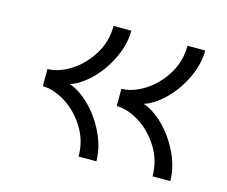

<svg xmlns="http://www.w3.org/2000/svg" viewBox="-78 -605 841 710"><g transform="rotate(15 343.0 -250.0)"><path d="M363 -217V-283Q404 -283 449.5 -311Q495 -339 526.5 -389Q558 -439 558 -500H626Q626 -442 594.5 -382Q563 -322 515.5 -283.5Q468 -245 423 -245V-256Q468 -256 515.5 -217Q563 -178 594.5 -118Q626 -58 626 0H558Q558 -61 526.5 -111Q495 -161 449.5 -189Q404 -217 363 -217ZM80 -217V-283Q121 -283 166.5 -311Q212 -339 243.5 -389Q275 -439 275 -500H343Q343 -442 311.5 -382Q280 -322 232.5 -283.5Q185 -245 140 -245V-256Q185 -256 232.5 -217Q280 -178 311.5 -118Q343 -58 343 0H275Q275 -61 243.5 -111Q212 -161 166.5 -189Q121 -217 80 -217Z"/></g></svg>

Font: Uncut Sans VF
Style: Regular
Weight: 400
Designer: Kasper Nordkvist
Foundry: Uncut Type
Version: Version 1.100;FEAKit 1.0